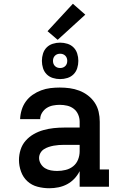

<svg xmlns="http://www.w3.org/2000/svg" viewBox="-20 -994 640 1022"><path d="M242 8Q211 8 180 0Q149 -8 126 -29Q103 -50 92 -80.5Q81 -111 81 -142Q81 -170 89.5 -197Q98 -224 116.5 -245Q135 -266 159.5 -280Q184 -294 211 -301.5Q238 -309 265.5 -312Q293 -315 321 -315H404V-346Q404 -366 396 -384.5Q388 -403 372.5 -415Q357 -427 337.5 -431.5Q318 -436 298 -436Q280 -436 262 -432.5Q244 -429 229 -419.5Q214 -410 204 -394Q194 -378 194 -360H87Q88 -385 95.5 -409.5Q103 -434 118 -454.5Q133 -475 154 -489.5Q175 -504 199 -513Q223 -522 248 -525Q273 -528 298 -528Q325 -528 351 -524.5Q377 -521 402 -511.5Q427 -502 448.5 -485.5Q470 -469 484.5 -447Q499 -425 505 -399Q511 -373 511 -346V-92H560V0H404V-83Q393 -61 376 -43Q359 -25 337.5 -13.5Q316 -2 291.5 3Q267 8 242 8ZM284 -84Q307 -84 329.5 -89.5Q352 -95 369.5 -109Q387 -123 395.5 -144.5Q404 -166 404 -189V-223H321Q307 -223 293 -222Q279 -221 265.5 -218.5Q252 -216 238.5 -211.5Q225 -207 213.5 -199.5Q202 -192 195 -179.5Q188 -167 188 -153Q188 -137 197 -122Q206 -107 220 -98.5Q234 -90 251 -87Q268 -84 284 -84ZM300 -573Q280 -573 261 -579Q242 -585 228.5 -598.5Q215 -612 209 -631Q203 -650 203 -670Q203 -690 209 -709Q215 -728 228.5 -741.5Q242 -755 261 -761Q280 -767 300 -767Q320 -767 339 -761Q358 -755 371.5 -741.5Q385 -728 391 -709Q397 -690 397 -670Q397 -650 391 -631Q385 -612 371.5 -598.5Q358 -585 339 -579Q320 -573 300 -573ZM300 -632Q308 -632 315 -634.5Q322 -637 327.5 -642.5Q333 -648 335.5 -655Q338 -662 338 -670Q338 -678 335.5 -685Q333 -692 327.5 -697.5Q322 -703 315 -705.5Q308 -708 300 -708Q292 -708 285 -705.5Q278 -703 272.5 -697.5Q267 -692 264.5 -685Q262 -678 262 -670Q262 -662 264.5 -655Q267 -648 272.5 -642.5Q278 -637 285 -634.5Q292 -632 300 -632ZM287 -782 233 -828 368 -974 434 -916Z"/></svg>

Font: Iosevka Etoile Semibold
Style: Regular
Weight: 600
Designer: Belleve Invis
Foundry: Belleve Invis
Version: Version 22.1.2; ttfautohint (v1.8.4)